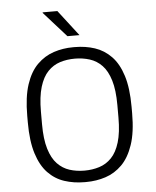

<svg xmlns="http://www.w3.org/2000/svg" viewBox="-60 -941 812 1001"><g transform="rotate(-5 346.5 -440.5)"><path d="M341 10Q286 10 237 -6Q188 -22 151.5 -60Q115 -98 94.5 -163Q74 -228 74 -326V-360Q74 -459 95.5 -524Q117 -589 155 -626.5Q193 -664 241.5 -680Q290 -696 343 -696H352Q408 -696 456.5 -680Q505 -664 542 -626Q579 -588 599.5 -523Q620 -458 620 -360V-326Q620 -227 598 -162Q576 -97 538.5 -59.5Q501 -22 452.5 -6Q404 10 350 10ZM347 -50Q388 -50 424.5 -61.5Q461 -73 488.5 -101.5Q516 -130 531.5 -181Q547 -232 547 -310V-376Q547 -454 531.5 -505Q516 -556 488.5 -584.5Q461 -613 424.5 -624.5Q388 -636 347 -636Q305 -636 269 -624.5Q233 -613 205.5 -584.5Q178 -556 162.5 -505Q147 -454 147 -376V-310Q147 -232 162.5 -181Q178 -130 205.5 -101.5Q233 -73 269 -61.5Q305 -50 347 -50ZM319 -756 201 -888V-891H278L382 -756Z"/></g></svg>

Font: Chivo Medium ExtraLight
Style: Regular
Weight: 250
Version: Version 2.002